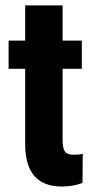

<svg xmlns="http://www.w3.org/2000/svg" viewBox="-20 -678 347 708"><path d="M210.9 -658.2V-528.3H281.7V-424.3H210.9V-162.1Q210.9 -130.9 219.5 -119.1Q228 -107.4 252.4 -107.4Q272.5 -107.4 285.2 -110.8L284.2 -3.4Q249 9.8 208 9.8Q74.2 9.8 72.8 -143.6V-424.3H11.7V-528.3H72.8V-658.2Z"/></svg>

Font: TypoPRO Roboto
Style: Bold
Weight: 700
Designer: Google
Version: Version 2.136; 2016